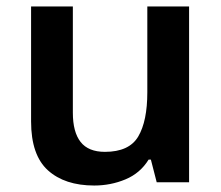

<svg xmlns="http://www.w3.org/2000/svg" viewBox="-20 -563 684 593"><path d="M564 -543V0H464L446 -70H439Q413 -28 367.5 -9Q322 10 271 10Q180 10 128 -37Q76 -84 76 -188V-543H205V-215Q205 -155 229 -124.5Q253 -94 304 -94Q379 -94 407 -141.5Q435 -189 435 -278V-543Z"/></svg>

Font: Noto Sans Adlam SemiBold
Style: Regular
Weight: 600
Version: Version 3.001